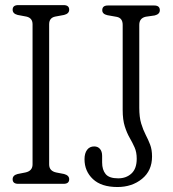

<svg xmlns="http://www.w3.org/2000/svg" viewBox="-20 -720 676 752"><path d="M172.5 -76Q172.5 -50.5 200 -44.5L231 -38.5Q251 -33 251 -18Q251 0 229 0H51.5Q29.5 0 29.5 -18Q29.5 -33.5 49 -38.5L79.5 -44.5Q107.5 -50.5 107.5 -76V-625Q107.5 -649.5 83.5 -655L49 -661.5Q29.5 -666.5 29.5 -682Q29.5 -700 51.5 -700H229Q251 -700 251 -682Q251 -666.5 231 -661.5L196 -655Q172.5 -650 172.5 -625ZM575.5 -107Q575.5 -51.5 536.2 -19.5Q497 12.5 440 12.5Q377 12.5 344 -18.5Q311 -49.5 311 -96.5Q311 -119.5 321 -133Q331 -146.5 349 -146.5Q363 -146.5 371.5 -136.8Q380 -127 380 -109.5V-83.5Q380 -55 393.8 -38.2Q407.5 -21.5 443 -21.5Q474.5 -21.5 495 -40.5Q515.5 -59.5 515.5 -98.5Q515.5 -124 507.2 -142.5Q499 -161 488 -180Q477 -199 468.8 -224.8Q460.5 -250.5 460.5 -290V-622.5Q460.5 -649.5 437 -654L400.5 -660.5Q380.5 -665 380.5 -680Q380.5 -698.5 402.5 -698.5H584Q606 -698.5 606 -680Q606 -664.5 586 -659.5L551 -654.5Q525.5 -649 525.5 -622.5V-298Q525.5 -261 533 -236.2Q540.5 -211.5 550.5 -192.2Q560.5 -173 568 -153.5Q575.5 -134 575.5 -107Z"/></svg>

Font: Fraunces 144pt S100 Light
Style: Regular
Weight: 300
Version: Version 1.000; ttfautohint (v1.8.3)